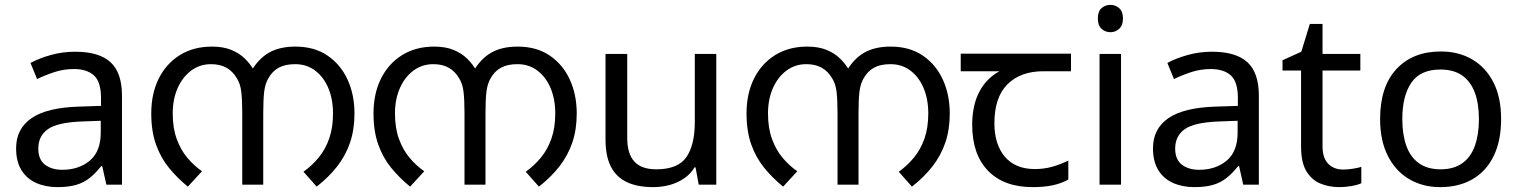

<svg xmlns="http://www.w3.org/2000/svg" viewBox="-20 -757 6227 787"><path d="M288 -545Q386 -545 433 -502Q480 -459 480 -365V0H416L399 -76H395Q372 -47 347.5 -27.5Q323 -8 291.5 1Q260 10 215 10Q167 10 128.5 -7Q90 -24 68 -59.5Q46 -95 46 -149Q46 -229 109 -272.5Q172 -316 303 -320L394 -323V-355Q394 -422 365 -448Q336 -474 283 -474Q241 -474 203 -461.5Q165 -449 132 -433L105 -499Q140 -518 188 -531.5Q236 -545 288 -545ZM314 -259Q214 -255 175.5 -227Q137 -199 137 -148Q137 -103 164.5 -82Q192 -61 235 -61Q303 -61 348 -98.5Q393 -136 393 -214V-262Z M849 -566Q895 -566 928 -552.5Q961 -539 984 -516.5Q1007 -494 1023 -465L1010 -466Q1041 -518 1084 -542Q1127 -566 1191 -566Q1268 -566 1322 -529.5Q1376 -493 1404.5 -431Q1433 -369 1433 -292Q1433 -226 1415 -173Q1397 -120 1362.5 -75.5Q1328 -31 1278 8L1224 -53Q1259 -78 1286.5 -111.5Q1314 -145 1329.5 -189.5Q1345 -234 1345 -292Q1345 -350 1326 -395.5Q1307 -441 1272 -467.5Q1237 -494 1190 -494Q1149 -494 1122.5 -479.5Q1096 -465 1080 -436Q1067 -414 1063 -382Q1059 -350 1059 -291V0H973V-291Q973 -348 969 -381Q965 -414 951 -436Q934 -465 908 -479.5Q882 -494 845 -494Q799 -494 763.5 -467.5Q728 -441 708 -395.5Q688 -350 688 -292Q688 -232 704.5 -187Q721 -142 748 -110Q775 -78 808 -55L750 8Q707 -27 673 -68.5Q639 -110 619.5 -164.5Q600 -219 600 -292Q600 -373 630.5 -434.5Q661 -496 717 -531Q773 -566 849 -566Z M1760 -566Q1806 -566 1839 -552.5Q1872 -539 1895 -516.5Q1918 -494 1934 -465L1921 -466Q1952 -518 1995 -542Q2038 -566 2102 -566Q2179 -566 2233 -529.5Q2287 -493 2315.5 -431Q2344 -369 2344 -292Q2344 -226 2326 -173Q2308 -120 2273.5 -75.5Q2239 -31 2189 8L2135 -53Q2170 -78 2197.5 -111.5Q2225 -145 2240.5 -189.5Q2256 -234 2256 -292Q2256 -350 2237 -395.5Q2218 -441 2183 -467.5Q2148 -494 2101 -494Q2060 -494 2033.5 -479.5Q2007 -465 1991 -436Q1978 -414 1974 -382Q1970 -350 1970 -291V0H1884V-291Q1884 -348 1880 -381Q1876 -414 1862 -436Q1845 -465 1819 -479.5Q1793 -494 1756 -494Q1710 -494 1674.5 -467.5Q1639 -441 1619 -395.5Q1599 -350 1599 -292Q1599 -232 1615.5 -187Q1632 -142 1659 -110Q1686 -78 1719 -55L1661 8Q1618 -27 1584 -68.5Q1550 -110 1530.5 -164.5Q1511 -219 1511 -292Q1511 -373 1541.5 -434.5Q1572 -496 1628 -531Q1684 -566 1760 -566Z M2916 -536V0H2844L2831 -71H2827Q2810 -43 2783 -25Q2756 -7 2724 1.5Q2692 10 2657 10Q2593 10 2549.5 -10.5Q2506 -31 2484 -74Q2462 -117 2462 -185V-536H2551V-191Q2551 -127 2580 -95Q2609 -63 2670 -63Q2759 -63 2793.5 -113Q2828 -163 2828 -257V-536Z M3289 -566Q3335 -566 3368 -552.5Q3401 -539 3424 -516.5Q3447 -494 3463 -465L3450 -466Q3481 -518 3524 -542Q3567 -566 3631 -566Q3708 -566 3762 -529.5Q3816 -493 3844.5 -431Q3873 -369 3873 -292Q3873 -226 3855 -173Q3837 -120 3802.5 -75.5Q3768 -31 3718 8L3664 -53Q3699 -78 3726.5 -111.5Q3754 -145 3769.5 -189.5Q3785 -234 3785 -292Q3785 -350 3766 -395.5Q3747 -441 3712 -467.5Q3677 -494 3630 -494Q3589 -494 3562.5 -479.5Q3536 -465 3520 -436Q3507 -414 3503 -382Q3499 -350 3499 -291V0H3413V-291Q3413 -348 3409 -381Q3405 -414 3391 -436Q3374 -465 3348 -479.5Q3322 -494 3285 -494Q3239 -494 3203.5 -467.5Q3168 -441 3148 -395.5Q3128 -350 3128 -292Q3128 -232 3144.5 -187Q3161 -142 3188 -110Q3215 -78 3248 -55L3190 8Q3147 -27 3113 -68.5Q3079 -110 3059.5 -164.5Q3040 -219 3040 -292Q3040 -373 3070.5 -434.5Q3101 -496 3157 -531Q3213 -566 3289 -566Z M4213 10Q4095 10 4030 -57Q3965 -124 3965 -245Q3965 -325 3994 -380.5Q4023 -436 4077 -465H3918V-537H4370V-465H4257Q4163 -465 4109.5 -411.5Q4056 -358 4056 -252Q4056 -165 4099 -114.5Q4142 -64 4222 -64Q4259 -64 4293 -73.5Q4327 -83 4359 -99V-21Q4330 -5 4295 2.5Q4260 10 4213 10Z M4575 -536V0H4487V-536ZM4532 -737Q4552 -737 4567.5 -723.5Q4583 -710 4583 -681Q4583 -653 4567.5 -639Q4552 -625 4532 -625Q4510 -625 4495 -639Q4480 -653 4480 -681Q4480 -710 4495 -723.5Q4510 -737 4532 -737Z M4948 -545Q5046 -545 5093 -502Q5140 -459 5140 -365V0H5076L5059 -76H5055Q5032 -47 5007.5 -27.5Q4983 -8 4951.5 1Q4920 10 4875 10Q4827 10 4788.5 -7Q4750 -24 4728 -59.5Q4706 -95 4706 -149Q4706 -229 4769 -272.5Q4832 -316 4963 -320L5054 -323V-355Q5054 -422 5025 -448Q4996 -474 4943 -474Q4901 -474 4863 -461.5Q4825 -449 4792 -433L4765 -499Q4800 -518 4848 -531.5Q4896 -545 4948 -545ZM4974 -259Q4874 -255 4835.5 -227Q4797 -199 4797 -148Q4797 -103 4824.5 -82Q4852 -61 4895 -61Q4963 -61 5008 -98.5Q5053 -136 5053 -214V-262Z M5485 -62Q5505 -62 5526 -65.5Q5547 -69 5560 -73V-6Q5546 1 5520 5.5Q5494 10 5470 10Q5428 10 5392.5 -4.5Q5357 -19 5335 -55Q5313 -91 5313 -156V-468H5237V-510L5314 -545L5349 -659H5401V-536H5556V-468H5401V-158Q5401 -109 5424.5 -85.5Q5448 -62 5485 -62Z M6133 -269Q6133 -180 6102.5 -117.5Q6072 -55 6016 -22.5Q5960 10 5883 10Q5812 10 5756.5 -22.5Q5701 -55 5669 -117.5Q5637 -180 5637 -269Q5637 -402 5704 -474Q5771 -546 5886 -546Q5959 -546 6014.5 -513.5Q6070 -481 6101.5 -419.5Q6133 -358 6133 -269ZM5728 -269Q5728 -206 5744.5 -159.5Q5761 -113 5796 -88Q5831 -63 5885 -63Q5939 -63 5974 -88Q6009 -113 6025.5 -159.5Q6042 -206 6042 -269Q6042 -333 6025 -378Q6008 -423 5973.5 -447.5Q5939 -472 5884 -472Q5802 -472 5765 -418Q5728 -364 5728 -269Z"/></svg>

Font: malayalam15
Style: Book
Weight: 400
Designer: Jelle Bosma - Monotype Design Team
Foundry: Monotype Imaging Inc.
Version: Version 2.003